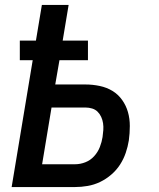

<svg xmlns="http://www.w3.org/2000/svg" viewBox="-20 -755 640 775"><path d="M27 0 112 -512H60V-591H125L149 -735H257L233 -591H335V-512H220L203 -414H325Q354 -414 382.5 -408Q411 -402 434 -388Q457 -374 473 -351.5Q489 -329 496.5 -302.5Q504 -276 504 -246.5Q504 -217 500 -188Q496 -163 487.5 -138Q479 -113 464.5 -90.5Q450 -68 429 -50Q408 -32 384 -20.5Q360 -9 334 -4.5Q308 0 283 0ZM283 -92Q304 -92 324.5 -100Q345 -108 360 -124.5Q375 -141 383 -161.5Q391 -182 394 -202Q396 -216 397 -230Q398 -244 396 -257.5Q394 -271 388.5 -283Q383 -295 374 -304Q365 -313 352 -317Q339 -321 325 -321H188L150 -92Z"/></svg>

Font: Iosevka Curly SmBdEx
Style: Italic
Weight: 600
Width: 7
Italic angle: -9°
Monospace: yes
Designer: Belleve Invis
Foundry: Belleve Invis
Version: Version 11.1.0; ttfautohint (v1.8.3)